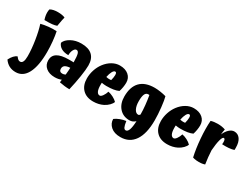

<svg xmlns="http://www.w3.org/2000/svg" viewBox="-192 -1521 3317 2523"><g transform="rotate(30 1466.0 -259.5)"><path d="M249 -747Q244 -731 238 -701.5Q232 -672 221 -606Q193 -595 152.5 -590.5Q112 -586 37 -587Q27 -616 22.5 -641.5Q18 -667 18 -691Q18 -707 19.5 -719Q21 -731 24 -741Q47 -754 75.5 -760Q104 -766 139 -766Q174 -766 202.5 -761Q231 -756 249 -747ZM278 -240Q278 -30 219 83Q160 196 48 196Q-8 196 -51 173Q-94 150 -125 105Q-104 64 -80 38Q-56 12 -29 3Q-13 26 1 36.5Q15 47 31 47Q58 47 71 19Q84 -9 84 -65Q84 -169 63.5 -299.5Q43 -430 14 -517Q62 -530 128 -537Q194 -544 249 -540Q262 -481 270 -399Q278 -317 278 -240Z M836 -358Q836 -295 819 -186.5Q802 -78 775 37Q740 37 700 32.5Q660 28 622 20Q624 3 625 -6Q626 -15 627 -22Q606 -13 581 -8Q556 -3 527 -3Q444 -3 394 -44.5Q344 -86 344 -156Q344 -227 401.5 -262.5Q459 -298 575 -298Q613 -298 626 -298Q639 -298 647 -297Q646 -391 635 -425Q624 -459 599 -459Q575 -459 557.5 -426.5Q540 -394 539 -344Q475 -344 432.5 -368Q390 -392 374 -437Q393 -489 460 -526Q527 -563 615 -563Q724 -563 780 -511Q836 -459 836 -358ZM543 -142Q543 -119 555 -106.5Q567 -94 590 -94Q604 -94 615 -97Q626 -100 637 -106Q641 -141 642.5 -166.5Q644 -192 645 -213Q593 -210 568 -193Q543 -176 543 -142Z M1115 -346Q1127 -343 1138.5 -341.5Q1150 -340 1158 -340Q1166 -340 1176.5 -340.5Q1187 -341 1191 -342Q1197 -366 1200.5 -387Q1204 -408 1204 -425Q1204 -446 1198.5 -456Q1193 -466 1182 -466Q1162 -466 1144 -433.5Q1126 -401 1115 -346ZM1236 -192Q1274 -185 1313.5 -164.5Q1353 -144 1378 -118Q1370 -92 1341 -62Q1312 -32 1272 -12Q1240 4 1202.5 12.5Q1165 21 1124 21Q1020 21 961.5 -39.5Q903 -100 903 -204Q903 -269 923.5 -331.5Q944 -394 982 -445Q1025 -502 1081 -534Q1137 -566 1196 -566Q1280 -566 1330 -523.5Q1380 -481 1380 -410Q1380 -378 1373.5 -339.5Q1367 -301 1357 -273Q1326 -258 1280.5 -250.5Q1235 -243 1172 -243Q1154 -243 1136.5 -245Q1119 -247 1102 -250Q1101 -244 1101 -236.5Q1101 -229 1101 -214Q1101 -154 1116.5 -122Q1132 -90 1161 -90Q1180 -90 1202 -121Q1224 -152 1236 -192Z M1643 -285Q1643 -212 1666 -168.5Q1689 -125 1724 -125Q1731 -125 1738 -129.5Q1745 -134 1751 -142V-150Q1751 -207 1743.5 -281Q1736 -355 1724 -423Q1721 -424 1717.5 -424Q1714 -424 1707 -424Q1674 -424 1658.5 -390Q1643 -356 1643 -285ZM1951 -169Q1951 34 1877.5 140.5Q1804 247 1668 247Q1574 247 1521.5 200.5Q1469 154 1469 87Q1500 63 1543.5 46.5Q1587 30 1632 24Q1641 86 1653 110.5Q1665 135 1685 135Q1713 135 1729 92.5Q1745 50 1749 -41Q1730 -22 1708 -13Q1686 -4 1659 -4Q1564 -4 1506 -70Q1448 -136 1448 -243Q1448 -390 1521.5 -465.5Q1595 -541 1739 -541Q1776 -541 1824 -534Q1872 -527 1914 -515Q1928 -467 1939.5 -362.5Q1951 -258 1951 -169Z M2237 -346Q2249 -343 2260.5 -341.5Q2272 -340 2280 -340Q2288 -340 2298.5 -340.5Q2309 -341 2313 -342Q2319 -366 2322.5 -387Q2326 -408 2326 -425Q2326 -446 2320.5 -456Q2315 -466 2304 -466Q2284 -466 2266 -433.5Q2248 -401 2237 -346ZM2358 -192Q2396 -185 2435.5 -164.5Q2475 -144 2500 -118Q2492 -92 2463 -62Q2434 -32 2394 -12Q2362 4 2324.5 12.5Q2287 21 2246 21Q2142 21 2083.5 -39.5Q2025 -100 2025 -204Q2025 -269 2045.5 -331.5Q2066 -394 2104 -445Q2147 -502 2203 -534Q2259 -566 2318 -566Q2402 -566 2452 -523.5Q2502 -481 2502 -410Q2502 -378 2495.5 -339.5Q2489 -301 2479 -273Q2448 -258 2402.5 -250.5Q2357 -243 2294 -243Q2276 -243 2258.5 -245Q2241 -247 2224 -250Q2223 -244 2223 -236.5Q2223 -229 2223 -214Q2223 -154 2238.5 -122Q2254 -90 2283 -90Q2302 -90 2324 -121Q2346 -152 2358 -192Z M2794 -203Q2796 -154 2801.5 -102.5Q2807 -51 2815 1Q2790 10 2759 13Q2728 16 2691 13Q2670 11 2657 8Q2644 5 2632 1Q2605 -116 2593 -266.5Q2581 -417 2590 -531Q2612 -538 2638 -541.5Q2664 -545 2693 -545Q2727 -545 2756.5 -540Q2786 -535 2809 -526Q2805 -511 2802 -490.5Q2799 -470 2797 -445Q2822 -502 2858 -534.5Q2894 -567 2932 -567Q2988 -567 3021 -520.5Q3054 -474 3054 -392Q3054 -378 3054 -370.5Q3054 -363 3053 -357Q3022 -346 2975.5 -342Q2929 -338 2875 -341Q2876 -356 2876.5 -361.5Q2877 -367 2877 -372Q2877 -397 2871 -410.5Q2865 -424 2853 -424Q2834 -424 2818 -366Q2802 -308 2794 -203Z"/></g></svg>

Font: Atma
Style: Bold
Weight: 700
Designer: Gregori Vincens, Jeremie Hornus, Riccardo Olocco, Yoann Minet.
Foundry: black foundry
Version: Version 1.102;PS 1.100;hotconv 1.0.86;makeotf.lib2.5.63406